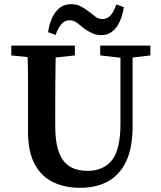

<svg xmlns="http://www.w3.org/2000/svg" viewBox="-20 -881 769 918"><path d="M459 -616V-663H699V-616L614 -606V-278Q614 -173 582.5 -108Q551 -43 495 -13Q439 17 363 17Q290 17 234 -10Q178 -37 146 -96Q114 -155 114 -250V-359Q114 -421 114 -483.5Q114 -546 112 -608L34 -616V-663H338V-616L246 -606Q245 -545 244.5 -483Q244 -421 244 -359V-281Q244 -200 262 -152.5Q280 -105 314.5 -84.5Q349 -64 398 -64Q475 -64 515.5 -115.5Q556 -167 556 -291V-605ZM210 -727Q219 -789 247 -825Q275 -861 320 -861Q346 -861 364.5 -851.5Q383 -842 400 -829Q417 -817 433 -803.5Q449 -790 470 -790Q494 -790 510 -809Q526 -828 536 -860L572 -847Q563 -786 535.5 -749.5Q508 -713 464 -713Q439 -713 420 -722.5Q401 -732 384 -743Q367 -757 350 -770.5Q333 -784 312 -784Q289 -784 273 -765Q257 -746 246 -714Z"/></svg>

Font: Source Serif Pro SemiBold
Style: Regular
Weight: 600
Designer: Frank Grießhammer
Foundry: Adobe Systems Incorporated
Version: Version 3.001;hotconv 1.0.111;makeotfexe 2.5.65597